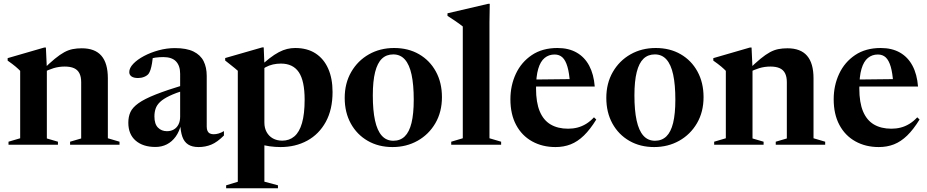

<svg xmlns="http://www.w3.org/2000/svg" viewBox="-20 -757 4850 1004"><path d="M225 -399V-33L283 -16V0H24.5V-16L85.5 -34V-386.5Q77 -395.5 61.8 -408.5Q46.5 -421.5 20 -440V-453L211.5 -508.5H220ZM346.5 -16 404.5 -33V-327.5Q404.5 -355.5 395.2 -373.8Q386 -392 367 -400.5Q348 -409 318.5 -409Q288 -409 260 -400.5Q232 -392 209.5 -379L202.5 -391Q239 -427 266.5 -449.5Q294 -472 316.2 -484Q338.5 -496 360.2 -500.2Q382 -504.5 407.5 -504.5Q476.5 -504.5 510.2 -465.5Q544 -426.5 544 -347.5V-34L605 -16V0H346.5Z M948 -315 950 -287Q898.5 -271 866.2 -255.5Q834 -240 817 -223.8Q800 -207.5 793.8 -189Q787.5 -170.5 787.5 -148Q787.5 -108.5 806 -89.8Q824.5 -71 853 -71Q873.5 -71 889 -80Q904.5 -89 913.2 -106Q922 -123 922 -147.5V-371.5Q922 -413 900.5 -435.8Q879 -458.5 834 -458.5Q813 -458.5 793 -455.8Q773 -453 759.5 -447.5L781.5 -474.5Q778.5 -447 775 -426.5Q771.5 -406 767 -392.2Q762.5 -378.5 756.5 -370.5Q748.5 -361 733.8 -355Q719 -349 702 -349Q679.5 -349 667.8 -357.2Q656 -365.5 656 -380Q656 -401.5 677 -423.5Q698 -445.5 732.8 -464Q767.5 -482.5 809.8 -494Q852 -505.5 894.5 -505.5Q955.5 -505.5 992 -487.5Q1028.5 -469.5 1044.8 -437Q1061 -404.5 1061 -360V-94.5Q1061 -81 1065.2 -72Q1069.5 -63 1077.8 -59Q1086 -55 1097 -55Q1110 -55 1123.5 -59Q1137 -63 1151 -71.5V-48.5Q1116 -13.5 1085 -0.8Q1054 12 1018.5 12Q984.5 12 963.8 -1.5Q943 -15 933.5 -42.2Q924 -69.5 922.5 -109.5L927 -107.5Q918 -69.5 898.8 -42.8Q879.5 -16 852.5 -2.2Q825.5 11.5 793 11.5Q727.5 11.5 689.2 -21.8Q651 -55 651 -115.5Q651 -146.5 662 -170.8Q673 -195 704 -217.2Q735 -239.5 793.8 -262.8Q852.5 -286 948 -315Z M1573 -235.5Q1573 -334.5 1542.5 -379.5Q1512 -424.5 1449 -424.5Q1427.5 -424.5 1407.5 -420Q1387.5 -415.5 1369.5 -405.8Q1351.5 -396 1335 -381L1330 -400Q1362 -431 1388.5 -451.5Q1415 -472 1437.8 -484Q1460.5 -496 1481.5 -501Q1502.5 -506 1523.5 -506Q1586.5 -506 1630 -477.8Q1673.5 -449.5 1696.2 -398Q1719 -346.5 1719 -276Q1719 -184 1683.5 -119.5Q1648 -55 1586.5 -21.5Q1525 12 1447 12Q1418.5 12 1390 8Q1361.5 4 1333.5 -4.8Q1305.5 -13.5 1279 -27.5H1362.5V193L1433.5 212V227.5H1162.5V212L1223.5 193.5V-387Q1216.5 -393.5 1208.2 -400.2Q1200 -407 1187.8 -416.5Q1175.5 -426 1157.5 -440.5V-453.5L1350.5 -509H1359L1362.5 -422.5V-116Q1362.5 -88 1374.2 -66.5Q1386 -45 1407 -33.2Q1428 -21.5 1456 -21.5Q1493 -21.5 1519.2 -43.8Q1545.5 -66 1559.2 -113.5Q1573 -161 1573 -235.5Z M2037 -21Q2073 -21 2096.5 -43.8Q2120 -66.5 2131.8 -114Q2143.5 -161.5 2143.5 -236Q2143.5 -314 2132.2 -366.5Q2121 -419 2097.2 -445.8Q2073.5 -472.5 2036.5 -472.5Q2000.5 -472.5 1977 -450Q1953.5 -427.5 1941.5 -380Q1929.5 -332.5 1929.5 -258Q1929.5 -180 1941 -127.2Q1952.5 -74.5 1976.2 -47.8Q2000 -21 2037 -21ZM2032.5 12Q1959.5 12 1903 -20.5Q1846.5 -53 1814.5 -111Q1782.5 -169 1782.5 -245Q1782.5 -321.5 1816.5 -380.5Q1850.5 -439.5 1909 -472.8Q1967.5 -506 2041 -506Q2115 -506 2171.2 -473.5Q2227.5 -441 2259.2 -383Q2291 -325 2291 -249Q2291 -172 2256.8 -113Q2222.5 -54 2163.8 -21Q2105 12 2032.5 12Z M2539.5 -34 2600.5 -16V0H2339.5V-16L2400 -34V-618.5Q2393.5 -624 2382.2 -632.2Q2371 -640.5 2355.2 -651Q2339.5 -661.5 2320 -674V-687.5L2532.5 -737H2541L2539.5 -640.5Z M2895 -506Q2953.5 -506 2995.2 -482.2Q3037 -458.5 3061 -413.5Q3085 -368.5 3090 -304.5H2759V-341L3023.5 -344L2960.5 -320.5Q2957 -375 2947.2 -408.2Q2937.5 -441.5 2921.2 -456.8Q2905 -472 2880 -472Q2850 -472 2828 -454Q2806 -436 2794.5 -397Q2783 -358 2783 -294.5Q2783 -221 2802.5 -174.5Q2822 -128 2859.5 -106Q2897 -84 2951 -84Q2976.5 -84 2999.8 -90Q3023 -96 3044.8 -109.2Q3066.5 -122.5 3086 -143.5L3098 -132Q3066 -80 3033.2 -48.2Q3000.5 -16.5 2964.2 -2.2Q2928 12 2885 12Q2816 12 2762.5 -17.8Q2709 -47.5 2679 -103.5Q2649 -159.5 2649 -238Q2649 -310 2677.5 -371Q2706 -432 2761 -469Q2816 -506 2895 -506Z M3405 -21Q3441 -21 3464.5 -43.8Q3488 -66.5 3499.8 -114Q3511.5 -161.5 3511.5 -236Q3511.5 -314 3500.2 -366.5Q3489 -419 3465.2 -445.8Q3441.5 -472.5 3404.5 -472.5Q3368.5 -472.5 3345 -450Q3321.5 -427.5 3309.5 -380Q3297.5 -332.5 3297.5 -258Q3297.5 -180 3309 -127.2Q3320.5 -74.5 3344.2 -47.8Q3368 -21 3405 -21ZM3400.5 12Q3327.5 12 3271 -20.5Q3214.5 -53 3182.5 -111Q3150.5 -169 3150.5 -245Q3150.5 -321.5 3184.5 -380.5Q3218.5 -439.5 3277 -472.8Q3335.5 -506 3409 -506Q3483 -506 3539.2 -473.5Q3595.5 -441 3627.2 -383Q3659 -325 3659 -249Q3659 -172 3624.8 -113Q3590.5 -54 3531.8 -21Q3473 12 3400.5 12Z M3915 -399V-33L3973 -16V0H3714.5V-16L3775.5 -34V-386.5Q3767 -395.5 3751.8 -408.5Q3736.5 -421.5 3710 -440V-453L3901.5 -508.5H3910ZM4036.5 -16 4094.5 -33V-327.5Q4094.5 -355.5 4085.2 -373.8Q4076 -392 4057 -400.5Q4038 -409 4008.5 -409Q3978 -409 3950 -400.5Q3922 -392 3899.5 -379L3892.5 -391Q3929 -427 3956.5 -449.5Q3984 -472 4006.2 -484Q4028.5 -496 4050.2 -500.2Q4072 -504.5 4097.5 -504.5Q4166.5 -504.5 4200.2 -465.5Q4234 -426.5 4234 -347.5V-34L4295 -16V0H4036.5Z M4585.5 -506Q4644 -506 4685.8 -482.2Q4727.5 -458.5 4751.5 -413.5Q4775.5 -368.5 4780.5 -304.5H4449.5V-341L4714 -344L4651 -320.5Q4647.5 -375 4637.8 -408.2Q4628 -441.5 4611.8 -456.8Q4595.5 -472 4570.5 -472Q4540.5 -472 4518.5 -454Q4496.5 -436 4485 -397Q4473.5 -358 4473.5 -294.5Q4473.5 -221 4493 -174.5Q4512.5 -128 4550 -106Q4587.5 -84 4641.5 -84Q4667 -84 4690.2 -90Q4713.5 -96 4735.2 -109.2Q4757 -122.5 4776.5 -143.5L4788.5 -132Q4756.5 -80 4723.8 -48.2Q4691 -16.5 4654.8 -2.2Q4618.5 12 4575.5 12Q4506.5 12 4453 -17.8Q4399.5 -47.5 4369.5 -103.5Q4339.5 -159.5 4339.5 -238Q4339.5 -310 4368 -371Q4396.5 -432 4451.5 -469Q4506.5 -506 4585.5 -506Z"/></svg>

Font: Newsreader 60pt SemiBold
Style: Regular
Weight: 600
Designer: Hugues Gentile
Foundry: Production Type
Version: Version 1.003